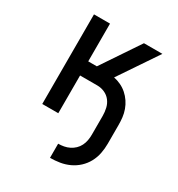

<svg xmlns="http://www.w3.org/2000/svg" viewBox="-174 -635 897 965"><g transform="rotate(30 274.0 -152.5)"><path d="M259 215V133Q275 133 291.5 130Q308 127 323 119.5Q338 112 350 100.5Q362 89 369.5 74Q377 59 380 42.5Q383 26 383 9V-100Q383 -122 378 -144Q373 -166 359.5 -183.5Q346 -201 325.5 -210Q305 -219 283 -219H183V0H90V-520H183V-301H233L380 -520H487L336 -296Q357 -292 377 -282.5Q397 -273 413.5 -258.5Q430 -244 442.5 -225.5Q455 -207 462.5 -186Q470 -165 472.5 -143.5Q475 -122 475 -100V9Q475 37 469.5 65Q464 93 450.5 118Q437 143 416 162.5Q395 182 369 194Q343 206 315 210.5Q287 215 259 215Z"/></g></svg>

Font: Iosevka Semi-Condensed Medium
Style: Regular
Weight: 500
Monospace: yes
Designer: Belleve Invis
Foundry: Belleve Invis
Version: Version 27.3.5